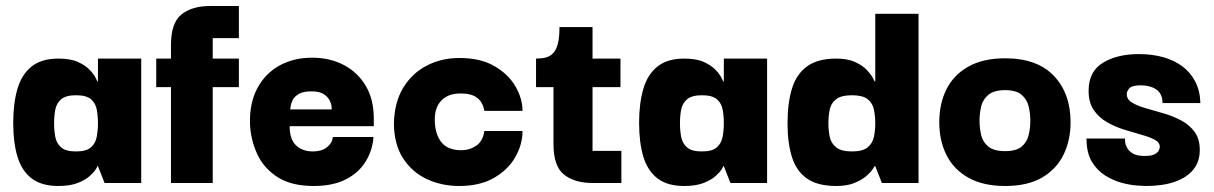

<svg xmlns="http://www.w3.org/2000/svg" viewBox="-20 -609 4040 639"><path d="M174 10Q118 10 85 -15.5Q52 -41 38 -88Q24 -135 24 -200Q24 -265 38 -313Q52 -361 85 -387.5Q118 -414 174 -414Q215 -414 240 -402.5Q265 -391 279 -376Q293 -361 298.5 -349.5Q304 -338 304 -338H306V-414H450V0H328L306 -56H304Q305 -56 299 -46Q293 -36 278.5 -23Q264 -10 238.5 0Q213 10 174 10ZM233 -105Q267 -105 282.5 -118.5Q298 -132 302 -154Q306 -176 306 -199Q306 -223 302 -244.5Q298 -266 282.5 -279Q267 -292 233 -292Q199 -292 183.5 -278.5Q168 -265 164 -244Q160 -223 160 -199Q160 -175 164 -153.5Q168 -132 183.5 -118.5Q199 -105 233 -105Z M549 0V-459Q549 -533 584 -561Q619 -589 679 -589H775V-482H688V0ZM500 -319V-414H775V-319Z M1024 10Q949 10 903 -20Q857 -50 835.5 -97.5Q814 -145 812 -197Q810 -265 836 -314.5Q862 -364 909.5 -390.5Q957 -417 1019 -417Q1078 -417 1124.5 -392.5Q1171 -368 1197.5 -323Q1224 -278 1224 -215Q1224 -215 1224 -204.5Q1224 -194 1224 -189H944Q944 -145 965.5 -125Q987 -105 1021 -105Q1050 -105 1067.5 -118.5Q1085 -132 1088 -153H1223Q1220 -109 1197 -71.5Q1174 -34 1131 -12Q1088 10 1024 10ZM946 -245H1084Q1084 -245 1083.5 -254Q1083 -263 1077 -275Q1071 -287 1057 -296Q1043 -305 1016 -305Q989 -305 974 -296Q959 -287 953.5 -275Q948 -263 947 -254Q946 -245 946 -245Z M1508 10Q1450 10 1400.5 -13Q1351 -36 1321 -83Q1291 -130 1291 -200Q1293 -269 1322 -317Q1351 -365 1400 -390.5Q1449 -416 1509 -416Q1579 -416 1625.5 -389Q1672 -362 1695.5 -321.5Q1719 -281 1719 -240H1592Q1587 -269 1568 -283.5Q1549 -298 1514 -298Q1484 -298 1465 -287Q1446 -276 1436.5 -257Q1427 -238 1427 -212Q1427 -165 1448 -137Q1469 -109 1516 -109Q1543 -109 1565 -124Q1587 -139 1592 -173H1719Q1719 -129 1695.5 -87Q1672 -45 1625 -17.5Q1578 10 1508 10Z M1952 0Q1892 0 1857 -28Q1822 -56 1822 -130V-332H1952V-107H2048V0ZM1764 -319V-414Q1782 -414 1796 -417.5Q1810 -421 1820.5 -431.5Q1831 -442 1836.5 -463Q1842 -484 1842 -519H1952V-414H2045V-319Z M2257 10Q2201 10 2168 -15.5Q2135 -41 2121 -88Q2107 -135 2107 -200Q2107 -265 2121 -313Q2135 -361 2168 -387.5Q2201 -414 2257 -414Q2298 -414 2323 -402.5Q2348 -391 2362 -376Q2376 -361 2381.5 -349.5Q2387 -338 2387 -338H2389V-414H2533V0H2411L2389 -56H2387Q2388 -56 2382 -46Q2376 -36 2361.5 -23Q2347 -10 2321.5 0Q2296 10 2257 10ZM2316 -105Q2350 -105 2365.5 -118.5Q2381 -132 2385 -154Q2389 -176 2389 -199Q2389 -223 2385 -244.5Q2381 -266 2365.5 -279Q2350 -292 2316 -292Q2282 -292 2266.5 -278.5Q2251 -265 2247 -244Q2243 -223 2243 -199Q2243 -175 2247 -153.5Q2251 -132 2266.5 -118.5Q2282 -105 2316 -105Z M2763 10Q2701 10 2665.5 -15Q2630 -40 2615.5 -87Q2601 -134 2601 -198Q2601 -267 2616 -315Q2631 -363 2666.5 -388.5Q2702 -414 2763 -414Q2801 -414 2826 -402.5Q2851 -391 2865 -376Q2879 -361 2885 -349.5Q2891 -338 2891 -338H2893V-563H3037V0H2915L2893 -56H2891Q2891 -56 2884.5 -46Q2878 -36 2863 -23Q2848 -10 2823.5 0Q2799 10 2763 10ZM2815 -105Q2851 -105 2867.5 -118.5Q2884 -132 2888.5 -153.5Q2893 -175 2893 -199Q2893 -223 2888.5 -244.5Q2884 -266 2867.5 -279Q2851 -292 2815 -292Q2780 -292 2763 -279Q2746 -266 2741.5 -244.5Q2737 -223 2737 -199Q2737 -175 2741.5 -153.5Q2746 -132 2763 -118.5Q2780 -105 2815 -105Z M3325 10Q3252 10 3203 -17.5Q3154 -45 3130 -93Q3106 -141 3106 -202Q3106 -264 3130 -312Q3154 -360 3203 -387.5Q3252 -415 3325 -415Q3432 -415 3487.5 -356.5Q3543 -298 3543 -202Q3543 -142 3519.5 -94Q3496 -46 3448 -18Q3400 10 3325 10ZM3325 -106Q3362 -106 3380 -121Q3398 -136 3403.5 -159.5Q3409 -183 3409 -207Q3409 -232 3403.5 -255Q3398 -278 3380 -293.5Q3362 -309 3325 -309Q3288 -309 3269.5 -293.5Q3251 -278 3245.5 -255Q3240 -232 3240 -207Q3240 -183 3245.5 -159.5Q3251 -136 3269.5 -121Q3288 -106 3325 -106Z M3794 10Q3787 10 3764.5 8.5Q3742 7 3713.5 -0.5Q3685 -8 3658 -25Q3631 -42 3613.5 -71.5Q3596 -101 3596 -148H3724Q3724 -147 3724.5 -138Q3725 -129 3730.5 -118Q3736 -107 3749.5 -98.5Q3763 -90 3790 -90Q3813 -90 3823.5 -96Q3834 -102 3837 -109Q3840 -116 3840 -120Q3840 -135 3823 -144Q3806 -153 3779 -160.5Q3752 -168 3721.5 -177.5Q3691 -187 3664 -202.5Q3637 -218 3620 -243Q3603 -268 3603 -307Q3603 -371 3650.5 -400Q3698 -429 3770 -429Q3815 -429 3852 -418.5Q3889 -408 3916 -387.5Q3943 -367 3958.5 -336.5Q3974 -306 3975 -266H3849Q3849 -283 3843 -294.5Q3837 -306 3826.5 -312.5Q3816 -319 3803.5 -322Q3791 -325 3777 -325Q3748 -325 3739 -315.5Q3730 -306 3730 -296Q3730 -278 3747.5 -267.5Q3765 -257 3792.5 -249Q3820 -241 3851.5 -232Q3883 -223 3910.5 -208.5Q3938 -194 3955.5 -170.5Q3973 -147 3973 -110Q3973 -71 3951.5 -44.5Q3930 -18 3890 -4Q3850 10 3794 10Z"/></svg>

Font: Darker Grotesque Black
Style: Regular
Weight: 900
Designer: Gabriel Lam
Foundry: TypeRant
Version: Version 1.000;gftools[0.9.28]